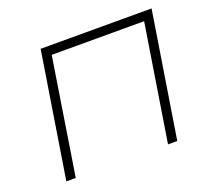

<svg xmlns="http://www.w3.org/2000/svg" viewBox="-120 -860 1119 1015"><g transform="rotate(-20 440.0 -352.5)"><path d="M89 0 201 -705H825L713 0H661L765 -655H245L142 0Z"/></g></svg>

Font: Nunito Sans 7pt SemiExpanded ExtraLight
Style: Italic
Weight: 250
Width: 6
Italic angle: -9°
Designer: Vernon Adams
Foundry: Vernon Adams
Version: Version 3.101;gftools[0.9.27]